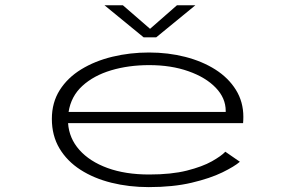

<svg xmlns="http://www.w3.org/2000/svg" viewBox="-20 -716 1140 746"><path d="M558 11Q481 11 412.8 -6Q344.5 -23 292.5 -56.5Q240.5 -90 211 -139.5Q181.5 -189 181.5 -254Q181.5 -317.5 212 -365.8Q242.5 -414 295.5 -446.5Q348.5 -479 416.5 -495.5Q484.5 -512 559 -512Q633.5 -512 699.8 -495Q766 -478 816.8 -445.8Q867.5 -413.5 896.5 -367Q925.5 -320.5 925.5 -262Q925.5 -256 925.2 -249Q925 -242 924.5 -237.5H244.5Q248.5 -178.5 288.5 -133.5Q328.5 -88.5 397.8 -63.2Q467 -38 559.5 -38Q646 -38 706.2 -53.2Q766.5 -68.5 803.2 -89.2Q840 -110 855.5 -126.5L912 -87.5Q891.5 -69.5 844 -46.2Q796.5 -23 724.5 -6Q652.5 11 558 11ZM560 -463Q479.5 -463 411.8 -442.8Q344 -422.5 300 -382.2Q256 -342 246.5 -281H857V-285Q857 -335 818.2 -375.2Q779.5 -415.5 712.2 -439.2Q645 -463 560 -463ZM386 -695.5H457.5L563 -604L667.5 -695.5H739L587 -571H538Z"/></svg>

Font: Trispace Expanded ExtraLight
Style: Regular
Weight: 200
Width: 7
Designer: Tyler Finck
Foundry: Etcetera Type Company
Version: Version 1.210; ttfautohint (v1.8.3)